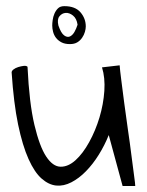

<svg xmlns="http://www.w3.org/2000/svg" viewBox="-20 -619 487 637"><path d="M18.6 -378.9Q18.6 -383.8 24.9 -388.7Q31.2 -393.6 40.5 -396.5Q49.8 -399.4 58.6 -400.4Q67.4 -401.4 71.3 -397.5Q77.1 -276.4 94.2 -204.6Q111.3 -132.8 133.3 -99.6Q155.3 -66.4 180.7 -65.9Q206.1 -65.4 230.5 -87.4Q254.9 -109.4 275.9 -147.5Q296.9 -185.5 310.1 -229.5Q323.2 -273.4 326.2 -317.4Q329.1 -361.3 318.4 -395.5L377 -402.3Q377.9 -387.7 382.3 -354Q386.7 -320.3 392.1 -277.8Q397.5 -235.4 404.3 -189.5Q411.1 -143.6 416 -104Q420.9 -64.5 424.8 -36.6Q428.7 -8.8 428.7 -2H386.7L340.8 -170.9Q327.1 -136.7 307.6 -105.5Q288.1 -74.2 265.1 -50.8Q242.2 -27.3 216.8 -14.2Q191.4 -1 166.5 -3.4Q141.6 -5.9 118.2 -26.4Q94.7 -46.9 74.7 -91.3Q54.7 -135.7 40 -206.1Q25.4 -276.4 18.6 -378.9ZM153.3 -534.2Q153.3 -542 154.8 -552.7Q156.2 -563.5 160.6 -573.7Q165 -584 172.4 -591.3Q179.7 -598.6 193.4 -598.6Q229.5 -598.6 247.1 -578.1Q264.6 -557.6 264.6 -531.2Q264.6 -523.4 261.7 -513.2Q258.8 -502.9 252.4 -493.7Q246.1 -484.4 236.3 -478.5Q226.6 -472.7 211.9 -472.7Q195.3 -472.7 184.1 -478.5Q172.9 -484.4 166 -493.2Q159.2 -502 156.2 -513.2Q153.3 -524.4 153.3 -534.2ZM173.8 -534.2Q182.6 -508.8 192.9 -501.5Q203.1 -494.1 211.9 -498Q220.7 -502 227.1 -513.2Q233.4 -524.4 237.3 -537.1Q234.4 -557.6 222.2 -567.4Q210 -577.1 197.8 -576.2Q185.5 -575.2 177.2 -564.9Q168.9 -554.7 173.8 -534.2Z"/></svg>

Font: Annie Use Your Telescope
Style: Regular
Weight: 400
Designer: Kimberly Geswein
Foundry: Kimberly Geswein
Version: Version 1.002 2001